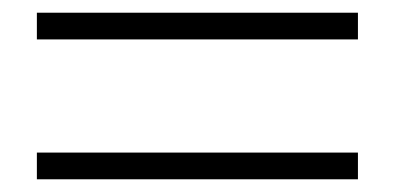

<svg xmlns="http://www.w3.org/2000/svg" viewBox="-20 -511 620 302"><path d="M543 -229V-271H38V-229ZM543 -449V-491H38V-449Z"/></svg>

Font: Source Han Serif KR
Style: Regular
Weight: 400
Designer: Ryoko NISHIZUKA 西塚涼子 (kana & ideographs); Frank Grießhammer (Latin, Greek & Cyrillic); Wenlong ZHANG 张文龙 (bopomofo); San
Foundry: Adobe
Version: Version 2.001;hotconv 1.1.0;makeotfexe 2.6.0